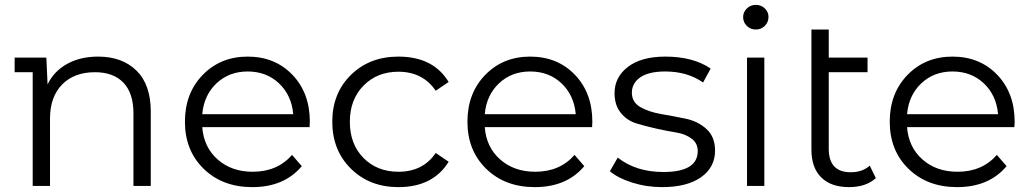

<svg xmlns="http://www.w3.org/2000/svg" viewBox="-20 -762 4225 787"><path d="M382 -530Q481 -530 539.5 -472.5Q598 -415 598 -305V0H527V-298Q527 -380 486 -423Q445 -466 369 -466Q284 -466 234.5 -415.5Q185 -365 185 -276V0H114V-466H40V-526H170L175 -416Q201 -470 255 -500Q309 -530 382 -530Z M1250 -263Q1250 -260 1249.5 -252.5Q1249 -245 1249 -241H809Q815 -159 872 -108.5Q929 -58 1016 -58Q1117 -58 1177 -127L1217 -81Q1145 5 1014 5Q892 5 815 -70Q738 -145 738 -263Q738 -380 811 -455Q884 -530 995 -530Q1107 -530 1178.5 -455.5Q1250 -381 1250 -263ZM995 -469Q919 -469 867.5 -420.5Q816 -372 809 -294H1182Q1175 -372 1123.5 -420.5Q1072 -469 995 -469Z M1613 5Q1495 5 1418.5 -70.5Q1342 -146 1342 -263Q1342 -380 1418.5 -455Q1495 -530 1613 -530Q1756 -530 1819 -426L1766 -390Q1713 -468 1613 -468Q1526 -468 1470 -411Q1414 -354 1414 -263Q1414 -171 1470 -114.5Q1526 -58 1613 -58Q1714 -58 1766 -135L1819 -99Q1755 5 1613 5Z M2408 -263Q2408 -260 2407.5 -252.5Q2407 -245 2407 -241H1967Q1973 -159 2030 -108.5Q2087 -58 2174 -58Q2275 -58 2335 -127L2375 -81Q2303 5 2172 5Q2050 5 1973 -70Q1896 -145 1896 -263Q1896 -380 1969 -455Q2042 -530 2153 -530Q2265 -530 2336.5 -455.5Q2408 -381 2408 -263ZM2153 -469Q2077 -469 2025.5 -420.5Q1974 -372 1967 -294H2340Q2333 -372 2281.5 -420.5Q2230 -469 2153 -469Z M2694 5Q2630 5 2571.5 -13.5Q2513 -32 2480 -60L2512 -116Q2587 -57 2699 -57Q2840 -57 2840 -143Q2840 -175 2814.5 -194Q2789 -213 2751.5 -219Q2714 -225 2669.5 -235Q2625 -245 2587.5 -256.5Q2550 -268 2524.5 -299.5Q2499 -331 2499 -380Q2499 -446 2554 -488Q2609 -530 2707 -530Q2821 -530 2893 -481L2862 -424Q2797 -469 2707 -469Q2639 -469 2604.5 -445Q2570 -421 2570 -382Q2570 -343 2605 -323Q2640 -303 2690 -294.5Q2740 -286 2790.5 -275.5Q2841 -265 2876 -233Q2911 -201 2911 -145Q2911 -76 2853.5 -35.5Q2796 5 2694 5Z M3026 -692Q3026 -712 3041 -727Q3056 -742 3078 -742Q3100 -742 3115 -727.5Q3130 -713 3130 -693Q3130 -671 3115 -656Q3100 -641 3078 -641Q3056 -641 3041 -656Q3026 -671 3026 -692ZM3042 0V-526H3113V0Z M3545 -83 3570 -32Q3530 5 3460 5Q3386 5 3346 -35Q3306 -75 3306 -148V-641H3377V-526H3536V-466H3377V-152Q3377 -56 3467 -56Q3515 -56 3545 -83Z M4139 -263Q4139 -260 4138.5 -252.5Q4138 -245 4138 -241H3698Q3704 -159 3761 -108.5Q3818 -58 3905 -58Q4006 -58 4066 -127L4106 -81Q4034 5 3903 5Q3781 5 3704 -70Q3627 -145 3627 -263Q3627 -380 3700 -455Q3773 -530 3884 -530Q3996 -530 4067.5 -455.5Q4139 -381 4139 -263ZM3884 -469Q3808 -469 3756.5 -420.5Q3705 -372 3698 -294H4071Q4064 -372 4012.5 -420.5Q3961 -469 3884 -469Z"/></svg>

Font: mBank
Style: Regular
Weight: 400
Designer: Julieta Ulanovsky
Foundry: Julieta Ulanovsky
Version: Version 7.200;PS 007.200;hotconv 1.0.88;makeotf.lib2.5.64775